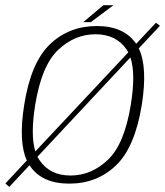

<svg xmlns="http://www.w3.org/2000/svg" viewBox="-58 -698 631 734"><path d="M-37.5 3.5 -22.5 16.5 54.5 -66Q54.5 -66 55 -66Q100.5 4 207 4Q312.5 4 385.2 -65.5Q458 -135 484 -297Q507 -441.5 472.5 -513L553.5 -599.5L538 -611L462.5 -530.5Q416.5 -598.5 312 -598.5Q206 -598.5 133 -528.8Q60 -459 34.5 -297Q12 -155.5 44.5 -84.5ZM211.5 -27Q132 -27 92.5 -86.5Q88.5 -92 85 -98.5L440.5 -478.5Q461.5 -416.5 442 -297Q417.5 -146.5 354.2 -86.8Q291 -27 211.5 -27ZM77 -119Q58 -181 76.5 -297Q101 -447.5 164.2 -507.2Q227.5 -567 307 -567Q386.5 -567 426.5 -508Q429.5 -503 432.5 -498ZM260.5 -613.5H289.5L375.5 -678H337Z"/></svg>

Font: Anybody Thin ExtraLight
Style: Italic
Weight: 250
Italic angle: -10°
Version: Version 1.113;gftools[0.9.25]